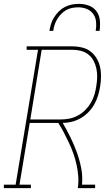

<svg xmlns="http://www.w3.org/2000/svg" viewBox="-57 -975 577 995"><path d="M-37 0V-18H24L140 -717H81V-735H318Q343 -735 368 -729Q393 -723 412 -708.5Q431 -694 443.5 -673Q456 -652 461.5 -628Q467 -604 466.5 -578Q466 -552 462 -527Q458 -503 451 -479.5Q444 -456 431.5 -434Q419 -412 401 -393.5Q383 -375 361 -362.5Q339 -350 315 -344Q291 -338 268 -338Q289 -302 307.5 -264.5Q326 -227 340.5 -187.5Q355 -148 363.5 -105.5Q372 -63 368 -18H436V0H346Q351 -31 348.5 -62Q346 -93 339.5 -122.5Q333 -152 323 -180Q313 -208 300.5 -234.5Q288 -261 274.5 -287Q261 -313 245 -338H97L44 -18H103V0ZM259 -356Q281 -356 303.5 -360.5Q326 -365 347 -376.5Q368 -388 385 -405Q402 -422 414 -442.5Q426 -463 432.5 -485Q439 -507 442 -529Q446 -552 446.5 -575Q447 -598 442.5 -619.5Q438 -641 428 -660Q418 -679 401 -692.5Q384 -706 362.5 -711.5Q341 -717 318 -717H159L100 -356ZM199 -815Q202 -833 207.5 -851Q213 -869 223.5 -885.5Q234 -902 248 -916Q262 -930 279.5 -939Q297 -948 315 -951.5Q333 -955 352 -955Q379 -955 403.5 -946Q428 -937 443 -916.5Q458 -896 460.5 -869Q463 -842 459 -815H439Q443 -838 441 -861Q439 -884 426.5 -902Q414 -920 393 -928.5Q372 -937 349 -937Q333 -937 317 -934Q301 -931 286.5 -923Q272 -915 260 -902.5Q248 -890 239.5 -876Q231 -862 226 -846.5Q221 -831 219 -815Z"/></svg>

Font: Iosevka Curly Slab ThObl
Style: Regular
Weight: 100
Italic angle: -9°
Monospace: yes
Designer: Belleve Invis
Foundry: Belleve Invis
Version: Version 11.0.0; ttfautohint (v1.8.3)